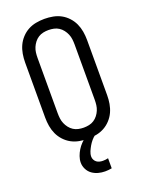

<svg xmlns="http://www.w3.org/2000/svg" viewBox="-176 -825 852 1130"><g transform="rotate(-20 250.0 -260.0)"><path d="M250 8Q223 8 196.5 3Q170 -2 147 -14.5Q124 -27 105.5 -47Q87 -67 76 -91Q65 -115 60.5 -141.5Q56 -168 56 -195V-540Q56 -567 60.5 -593.5Q65 -620 76 -644Q87 -668 105.5 -688Q124 -708 147 -720.5Q170 -733 196.5 -738Q223 -743 250 -743Q277 -743 303.5 -738Q330 -733 353 -720.5Q376 -708 394.5 -688Q413 -668 424 -644Q435 -620 439.5 -593.5Q444 -567 444 -540V-195Q444 -168 439.5 -141.5Q435 -115 424 -91Q413 -67 394.5 -47Q376 -27 353 -14.5Q330 -2 303.5 3Q277 8 250 8ZM250 -62Q267 -62 283.5 -65.5Q300 -69 314 -78Q328 -87 338.5 -100.5Q349 -114 355.5 -129.5Q362 -145 364 -161.5Q366 -178 366 -195V-540Q366 -557 364 -573.5Q362 -590 355.5 -605.5Q349 -621 338.5 -634.5Q328 -648 314 -657Q300 -666 283.5 -669.5Q267 -673 250 -673Q233 -673 216.5 -669.5Q200 -666 186 -657Q172 -648 161.5 -634.5Q151 -621 144.5 -605.5Q138 -590 136 -573.5Q134 -557 134 -540V-195Q134 -178 136 -161.5Q138 -145 144.5 -129.5Q151 -114 161.5 -100.5Q172 -87 186 -78Q200 -69 216.5 -65.5Q233 -62 250 -62ZM280 223Q259 223 238 217.5Q217 212 199.5 199.5Q182 187 172 167Q162 147 162 126Q162 106 169 86.5Q176 67 186.5 50Q197 33 211 18.5Q225 4 242 -8H299V0Q285 10 274 23Q263 36 254.5 50.5Q246 65 239 81Q232 97 232 114Q232 124 237 133.5Q242 143 250 149Q258 155 268.5 157.5Q279 160 289 160Q297 160 305.5 159Q314 158 322 156V219Q311 221 301 222Q291 223 280 223Z"/></g></svg>

Font: Moesevka
Style: Regular
Weight: 400
Monospace: yes
Designer: Belleve Invis
Foundry: Belleve Invis
Version: Version 32.5.0; ttfautohint (v1.8.4)